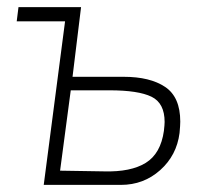

<svg xmlns="http://www.w3.org/2000/svg" viewBox="-20 -520 592 540"><path d="M27 -460 32 -500H208L184 -304H328Q402 -304 444.5 -275.5Q487 -247 487 -178Q487 -168 485 -146Q477 -83 430.5 -41.5Q384 0 320 0H103L163 -460ZM441 -152Q443 -170 443 -177Q443 -230 406 -248Q369 -266 288 -266H179L149 -40L273 -38Q348 -36 390 -62Q432 -88 441 -152Z"/></svg>

Font: Bellota Text Light
Style: Italic
Weight: 300
Italic angle: -7.5°
Designer: Kemie Guaida
Foundry: Kemie Guaida
Version: Version 4.001